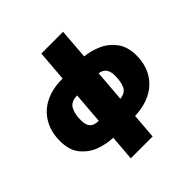

<svg xmlns="http://www.w3.org/2000/svg" viewBox="-226 -881 1237 1237"><g transform="rotate(-45 392.5 -262.5)"><path d="M480 6 466 180H267L281 6Q227 5 168 -15Q109 -35 66 -85Q23 -135 23 -220Q23 -306 60 -368Q97 -430 162.5 -462Q228 -494 312 -494H320L337 -705H535L519 -497Q576 -491 631 -467Q686 -443 724 -393Q762 -343 762 -264Q762 -181 726 -120.5Q690 -60 626 -28Q562 4 480 6ZM572 -271Q572 -345 508 -354L491 -139Q540 -144 556 -178.5Q572 -213 572 -271ZM292 -137 309 -351Q253 -350 233 -315Q213 -280 213 -220Q213 -176 232 -156.5Q251 -137 292 -137Z"/></g></svg>

Font: Nunito Sans Heavy Heavy
Style: Italic
Weight: 400
Italic angle: -4.541°
Designer: Vernon Adams
Foundry: Vernon Adams
Version: Version 2.002